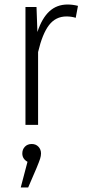

<svg xmlns="http://www.w3.org/2000/svg" viewBox="-20 -554 377 852"><path d="M326 -528 316 -475Q297 -481 275 -481Q227 -481 197.5 -442.5Q168 -404 149 -323V0H93V-523H142L146 -412Q166 -473 199 -503.5Q232 -534 280 -534Q302 -534 326 -528ZM162 127Q162 138 158 150.5Q154 163 142 192L105 278H72L102 164Q79 151 79 127Q79 109 90.5 97Q102 85 121 85Q139 85 150.5 97Q162 109 162 127Z"/></svg>

Font: Fira Sans Condensed Light
Style: Regular
Weight: 300
Width: 3
Designer: bBox Type GmbH & Carrois Corporate GbR & Edenspiekermann AG
Foundry: bBox Type GmbH & Carrois Corporate GbR & Edenspiekermann AG
Version: Version 4.301